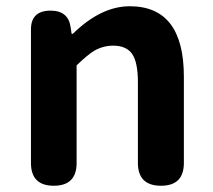

<svg xmlns="http://www.w3.org/2000/svg" viewBox="-20 -594 681 614"><path d="M152 0Q79 0 79 -73V-280V-500Q79 -560 142 -560Q199 -560 206 -506L209 -486H213Q303 -574 395 -574Q568 -574 568 -349V-73Q568 0 495 0Q421 0 421 -73V-331Q421 -395 402.5 -421.5Q384 -448 342 -448Q310 -448 282 -432Q260 -419 225 -385V-73Q225 0 152 0Z"/></svg>

Font: GenSenRounded JP B
Style: Regular
Weight: 700
Version: Version 1.501;PS 1;hotconv 16.6.51;makeotf.lib2.5.65220